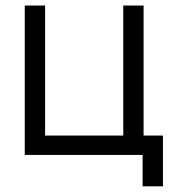

<svg xmlns="http://www.w3.org/2000/svg" viewBox="-20 -560 619 694"><path d="M495.5 113.5V0H69.5V-540H143V-70H425.5V-540H499V-70H569V113.5Z"/></svg>

Font: Vela Sans
Style: Regular
Weight: 400
Designer: Principal design: Mikhail Sharanda - project Manrope.
Design modification: Ravid Balaliev
Foundry: Mikhail Sharanda
Version: Version 1.001